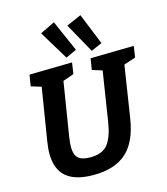

<svg xmlns="http://www.w3.org/2000/svg" viewBox="-139 -1083 1047 1202"><g transform="rotate(-15 384.5 -482.0)"><path d="M488 -699 769 -704 758 -631 682 -606 630 -271Q607 -123 531 -55.5Q455 12 318 12Q200 12 142 -37.5Q84 -87 84 -190Q84 -207 86 -226Q88 -245 91 -266L146 -606L80 -626L92 -699L369 -704L358 -631L287 -606L231 -258Q225 -219 225 -193Q225 -145 248 -122.5Q271 -100 326 -100Q406 -100 441 -145.5Q476 -191 490 -280L541 -606L476 -626ZM343 -742 229 -930 324 -976 413 -774ZM507 -742 400 -934 496 -976 578 -773Z"/></g></svg>

Font: Bitter
Style: Bold Italic
Weight: 700
Italic angle: -9°
Designer: Sol Matas, and Bitter project Authors
Foundry: Sol Matas
Version: Version 2.001